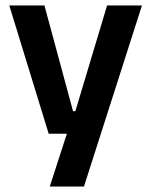

<svg xmlns="http://www.w3.org/2000/svg" viewBox="-20 -510 553 702"><path d="M313.5 -103.5 247 -75 371.5 -490H499L287 172H162L239.5 -67.5L296.5 -21H158L14 -490H142.5L247 -103.5Z"/></svg>

Font: Anek Bangla
Style: Semi-bold
Weight: 600
Designer: Sulekha Rajkumar (Bangla), Yesha Goshar (Latin)
Foundry: Ek Type
Version: Version 1.002;March 21, 2022;FontCreator 13.0.0.2683 64-bit